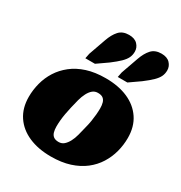

<svg xmlns="http://www.w3.org/2000/svg" viewBox="-196 -989 1081 1144"><g transform="rotate(30 344.0 -416.5)"><path d="M411 -240Q418 -266 422 -291Q426 -316 428 -339Q430 -362 430 -381Q430 -404 425 -420.5Q420 -437 408 -446Q396 -455 373 -455Q352 -455 337 -442.5Q322 -430 310.5 -408Q299 -386 291.5 -358Q284 -330 277 -299Q271 -273 266.5 -248Q262 -223 260 -200.5Q258 -178 258 -158Q258 -136 263 -119Q268 -102 280.5 -93Q293 -84 315 -84Q336 -84 351 -97Q366 -110 377.5 -131.5Q389 -153 396.5 -181.5Q404 -210 411 -240ZM27 -229Q27 -277 39.5 -324.5Q52 -372 78 -413Q104 -454 144.5 -486Q185 -518 241 -536Q297 -554 370 -554Q458 -554 523 -525.5Q588 -497 624.5 -442.5Q661 -388 661 -311Q661 -262 648.5 -215Q636 -168 610 -126.5Q584 -85 543.5 -53.5Q503 -22 447 -4Q391 14 318 14Q231 14 165.5 -14.5Q100 -43 63.5 -97.5Q27 -152 27 -229ZM252 -747Q268 -793 292.5 -820Q317 -847 361 -847Q400 -847 420 -826Q440 -805 440 -777Q440 -754 431 -735Q422 -716 401 -695.5Q380 -675 343 -647L270 -596H204L211 -631ZM475 -747Q491 -793 515.5 -820Q540 -847 584 -847Q623 -847 643 -826Q663 -805 663 -777Q663 -754 654 -735Q645 -716 624 -695.5Q603 -675 566 -647L493 -596H427L434 -631Z"/></g></svg>

Font: Roboto Serif Black
Style: Italic
Weight: 900
Italic angle: -10°
Version: Version 1.008